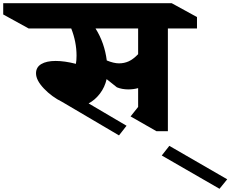

<svg xmlns="http://www.w3.org/2000/svg" viewBox="-158 -806 1433 1194"><path d="M1067 -629H886V10H815L654 -82L701 -141V-258Q672 -250 640 -250Q601 -250 569 -263L505 -314Q494 -264 463.5 -224Q433 -184 393 -163L629 -24L582 36L229 -172Q164 -204 115 -255.5Q66 -307 66 -350Q66 -388 98.5 -407.5Q131 -427 188 -427Q244 -427 314 -409Q318 -430 318 -460Q318 -545 285 -629H20L-138 -716V-786H910L1067 -700ZM701 -469V-629H436Q492 -540 506 -430Q550 -412 582 -412Q614 -412 642 -424.5Q670 -437 701 -469Z M1207 368 848 161 895 101 1255 309Z"/></svg>

Font: Inknut Antiqua ExtraBold
Style: Regular
Weight: 800
Designer: Claus Eggers Sørensen
Foundry: Claus Eggers Sørensen
Version: Version 1.003; ttfautohint (v1.8.2) -l 8 -r 50 -G 200 -x 14 